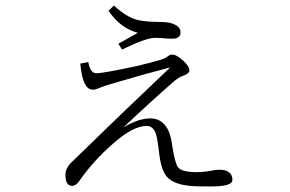

<svg xmlns="http://www.w3.org/2000/svg" viewBox="-20 -652 1040 689"><path d="M404.8 -495.1Q450.7 -521 474.6 -534.2Q411.1 -551.3 369.6 -613.3L388.7 -632.3Q433.6 -590.3 474.6 -580.1Q504.4 -573.2 557.1 -573.2Q592.3 -573.2 611.8 -561.5Q627.9 -551.8 627.9 -536.1Q627.9 -513.2 599.1 -513.2Q582 -513.2 573.7 -514.2Q554.7 -516.1 536.1 -516.1Q503.4 -516.1 418 -474.1ZM268.1 -423.8 296.9 -429.2Q303.7 -389.2 325.7 -389.2Q350.6 -389.2 466.8 -414.1Q515.6 -425.3 558.6 -438Q574.7 -443.4 582.5 -450.2Q590.3 -456.1 597.7 -456.1Q614.3 -456.1 638.7 -433.1Q659.7 -413.6 659.7 -398.9Q659.7 -388.7 639.6 -380.9Q624 -376 606.9 -362.3Q526.4 -292.5 422.9 -194.8Q476.6 -227.1 519 -227.1Q586.4 -227.1 598.1 -128.9Q607.4 -69.8 617.7 -53.2Q629.9 -34.2 686 -34.2Q703.6 -34.2 724.1 -37.1Q753.9 -43 766.1 -43Q814 -43 814 -5.9Q814 17.1 737.8 17.1Q688 17.1 675.8 16.1Q603.5 12.2 578.1 -18.6Q557.6 -43 550.8 -105Q543.9 -164.1 537.1 -178.2Q525.9 -200.2 506.8 -200.2Q458.5 -200.2 388.7 -139.2Q315.9 -76.7 262.7 0Q250.5 15.1 239.7 15.1Q214.8 15.1 214.8 -23.9Q214.8 -46.4 232.9 -65.9Q417.5 -246.1 590.8 -410.2Q506.3 -388.2 406.7 -358.9Q351.1 -343.3 335.9 -335.9Q322.3 -330.1 313 -330.1Q276.4 -330.1 268.1 -423.8Z"/></svg>

Font: I.Ming
Style: Regular
Weight: 400
Designer: Ichiten Fonts Project
Version: Version 6.11; Dec 27, 2019